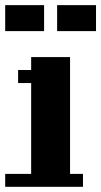

<svg xmlns="http://www.w3.org/2000/svg" viewBox="-20 -720 390 740"><path d="M299.8 -49.8V0H0V-49.8H100.1V-399.9H49.8V-450.2H100.1V-500H250V-49.8ZM0 -600.1V-700.2H149.9V-600.1ZM200.2 -600.1V-700.2H350.1V-600.1Z"/></svg>

Font: Redaction 50
Style: Bold
Weight: 700
Designer: Jeremy Mickel / Forest Young
Foundry: MCKL
Version: Version 2.001;hotconv 1.0.113;makeotfexe 2.5.65598 DEVELOPME